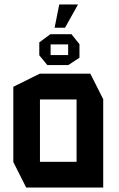

<svg xmlns="http://www.w3.org/2000/svg" viewBox="-20 -845 535 865"><path d="M98 0 40 -115V-454L159 -513H387L445 -398V0ZM160 -397V-116H325V-397ZM193 -552 157 -596V-654L207 -691H302L338 -646V-585L288 -552ZM226 -720 247 -825H331V-824L273 -720ZM208 -645V-597H287V-645Z"/></svg>

Font: Foldit Thin Medium
Style: Regular
Weight: 500
Version: Version 1.003